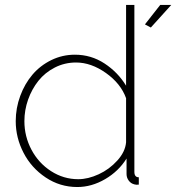

<svg xmlns="http://www.w3.org/2000/svg" viewBox="-20 -750 716 780"><path d="M43.9 -257.8Q43.9 -311 62.3 -360.6Q80.6 -410.2 112.1 -447Q143.6 -483.9 188.5 -505.9Q233.4 -527.8 284.2 -527.8Q350.1 -527.8 404.5 -492.2Q459 -456.5 492.2 -401.9V-730H525.9V-51.8Q525.9 -29.8 543.9 -29.8V0Q533.2 1.5 525.9 -1Q511.7 -4.4 502.9 -16.4Q494.1 -28.3 494.1 -43V-106Q461.9 -54.2 407 -22.2Q352.1 9.8 293.9 9.8Q223.6 9.8 165.5 -29.1Q107.4 -67.9 75.7 -129.2Q43.9 -190.4 43.9 -257.8ZM592.8 -638.2 568.8 -650.9 630.9 -730H675.8ZM492.2 -171.9V-351.1Q470.7 -410.6 410.4 -453.4Q350.1 -496.1 289.1 -496.1Q242.7 -496.1 202.6 -475.6Q162.6 -455.1 136 -421.6Q109.4 -388.2 94.2 -345.5Q79.1 -302.7 79.1 -257.8Q79.1 -195.8 107.9 -141.6Q136.7 -87.4 187.5 -54.7Q238.3 -22 297.9 -22Q337.4 -22 380.9 -42Q424.3 -62 456.5 -97.7Q488.8 -133.3 492.2 -171.9Z"/></svg>

Font: Rawline ExtraLight
Style: Regular
Weight: 275
Designer: Matt McInerney, Pablo Impallari, Rodrigo Fuenzalida
Foundry: Matt McInerney, Pablo Impallari, Rodrigo Fuenzalida
Version: Version 4.020;PS 004.020;hotconv 1.0.88;makeotf.lib2.5.64775